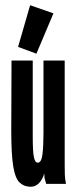

<svg xmlns="http://www.w3.org/2000/svg" viewBox="-20 -702 290 733"><path d="M97 11Q72 11 55 -5Q38 -21 30.5 -67Q23 -113 23 -202L24 -471H105V-182Q105 -122 109.5 -101.5Q114 -81 124 -81Q138 -81 142 -112Q146 -143 146 -195V-471H227V-71Q227 -53 227.5 -35.5Q228 -18 232 0H156Q155 -7 152 -15Q149 -23 149 -40Q143 -18 129.5 -3.5Q116 11 97 11ZM119 -497 49 -523 95 -682 184 -651Z"/></svg>

Font: Inconsolata UltraCondensed Black
Style: Regular
Weight: 900
Width: 1
Monospace: yes
Designer: Raph Levien, Cyreal, Brenton Simpson
Foundry: Raph Levien, Cyreal, Google
Version: Version 3.001; ttfautohint (v1.8.2.53-6de2)